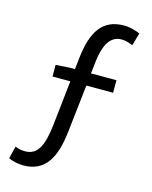

<svg xmlns="http://www.w3.org/2000/svg" viewBox="-126 -829 807 1019"><g transform="rotate(15 277.5 -319.0)"><path d="M516 -727C495 -736 462 -747 428 -747C310 -747 258 -667 242 -519L235 -456H207L130 -451V-387H228L201 -140C188 -27 162 34 92 34C72 34 54 31 37 23L20 91C39 101 67 108 101 109C225 109 270 15 286 -121L316 -387H463V-456H323L331 -526C340 -603 366 -672 433 -672C461 -672 480 -663 496 -657Z"/></g></svg>

Font: Noto Sans CJK SC Regular
Style: Regular
Weight: 400
Designer: Ryoko NISHIZUKA (kana & ideographs); Paul D. Hunt (Latin, Greek & Cyrillic); Wenlong ZHANG (bopomofo); Sandoll Communica
Foundry: Adobe Systems Incorporated
Version: Version 1.004;PS 1.004;hotconv 1.0.82;makeotf.lib2.5.63406